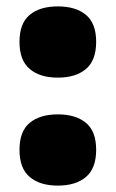

<svg xmlns="http://www.w3.org/2000/svg" viewBox="-20 -571 362 601"><path d="M161 10Q105 10 73 -17Q41 -44 41 -102Q41 -160 73 -186.5Q105 -213 161 -213Q217 -213 249 -186.5Q281 -160 281 -102Q281 -44 249 -17Q217 10 161 10ZM161 -328Q105 -328 73 -355Q41 -382 41 -440Q41 -498 73 -524.5Q105 -551 161 -551Q217 -551 249 -524.5Q281 -498 281 -440Q281 -382 249 -355Q217 -328 161 -328Z"/></svg>

Font: Encode Sans Normal
Style: Black
Weight: 900
Designer: Pablo Impallari, Andres Torresi
Foundry: Pablo Impallari, Andres Torresi
Version: Version 1.000; ttfautohint (v1.00) -l 8 -r 50 -G 200 -x 14 -